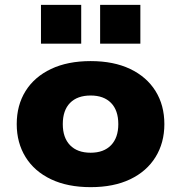

<svg xmlns="http://www.w3.org/2000/svg" viewBox="-20 -761 748 792"><path d="M354 11Q259 11 190.5 -21.5Q122 -54 85.5 -113Q49 -172 49 -249Q49 -327 85.5 -385.5Q122 -444 190.5 -476.5Q259 -509 354 -509Q449 -509 517 -476.5Q585 -444 621.5 -385.5Q658 -327 658 -249Q658 -172 621.5 -113Q585 -54 517 -21.5Q449 11 354 11ZM354 -131Q408 -131 438 -162Q468 -193 468 -249Q468 -306 438 -336.5Q408 -367 354 -367Q299 -367 269 -336.5Q239 -306 239 -249Q239 -193 269 -162Q299 -131 354 -131ZM393 -581V-741H559V-581ZM149 -581V-741H315V-581Z"/></svg>

Font: Nunito Sans 10pt SemiExpanded Black
Style: Regular
Weight: 900
Width: 6
Designer: Vernon Adams
Foundry: Vernon Adams
Version: Version 3.101;gftools[0.9.27]